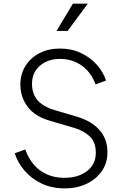

<svg xmlns="http://www.w3.org/2000/svg" viewBox="-20 -1024 683 1056"><path d="M336 12Q264 12 208 -15Q152 -42 114.5 -86Q77 -130 61 -181L119 -202Q146 -126 201.5 -86Q257 -46 335 -46Q410 -46 458.5 -83Q507 -120 507 -184Q507 -242 474 -273.5Q441 -305 390 -320L254 -360Q171 -384 131.5 -437.5Q92 -491 92 -559Q92 -617 120.5 -662Q149 -707 198 -732Q247 -757 309 -757Q373 -757 425 -732.5Q477 -708 512.5 -668Q548 -628 563 -581L506 -560Q480 -628 428.5 -664Q377 -700 310 -700Q243 -700 199.5 -662.5Q156 -625 156 -562Q156 -511 184.5 -475Q213 -439 282 -418L404 -382Q484 -358 527.5 -308.5Q571 -259 571 -187Q571 -128 540.5 -83.5Q510 -39 457 -13.5Q404 12 336 12ZM291 -854 381 -1004H463L352 -854Z"/></svg>

Font: Plus Jakarta Sans Light
Style: Regular
Weight: 300
Designer: Gumpita Rahayu
Foundry: Tokotype
Version: Version 2.006; ttfautohint (v1.8.4.7-5d5b)